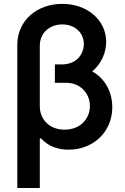

<svg xmlns="http://www.w3.org/2000/svg" viewBox="-20 -757 641 982"><path d="M298.7 -737.2C168.3 -737.2 68.9 -652 68.5 -527.7V204.5H183.6V-47.9L188.9 -50.4C229 -5.3 280.2 8.5 331 8.5C458.1 8.5 554.3 -83.1 554.3 -208.5C554.3 -282.3 520.6 -353.7 451.7 -391.7C498.9 -431.1 523.1 -489 523.1 -543.7C523.1 -651.3 429.3 -737.2 298.7 -737.2ZM183.6 -212.7V-522.7C183.6 -589.8 234.4 -632.1 298.7 -632.1C362.6 -632.1 408.7 -589.8 408.7 -532C408.7 -481.5 373.2 -427.6 296.9 -427.6H260.7V-333.5H318.9C389.2 -333.5 440 -281.2 439.6 -214.8C440 -148.8 389.9 -93.8 310.4 -93.8C231.2 -93.8 183.6 -148.4 183.6 -212.7Z"/></svg>

Font: Magic Ui Pro Semi Bold
Style: Regular
Weight: 600
Designer: Stefan Endress, Andreas Faust
Version: Version 1.000;FEAKit 1.0